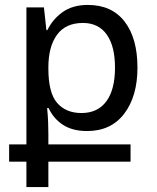

<svg xmlns="http://www.w3.org/2000/svg" viewBox="-20 -522 637 778"><path d="M87 236V133H17V63H87V-492H158L168 -400H172Q194 -445 234.5 -473.5Q275 -502 336 -502Q433 -502 485 -434.5Q537 -367 537 -248Q537 -132 483.5 -61.5Q430 9 333 9Q274 9 235.5 -16Q197 -41 177 -84H171Q174 -53 175 -28Q176 -3 176 23V63H509V133H176V236ZM310 -64Q376 -64 411 -111.5Q446 -159 446 -248Q446 -335 412.5 -382Q379 -429 316 -429Q246 -429 211 -381Q176 -333 176 -249V-244Q176 -146 211.5 -105Q247 -64 310 -64Z"/></svg>

Font: Go Noto Current
Style: Regular
Weight: 400
Designer: Monotype Design Team
Foundry: Monotype Imaging Inc.
Version: Version 2.007; ttfautohint (v1.8) -l 8 -r 50 -G 200 -x 14 -D